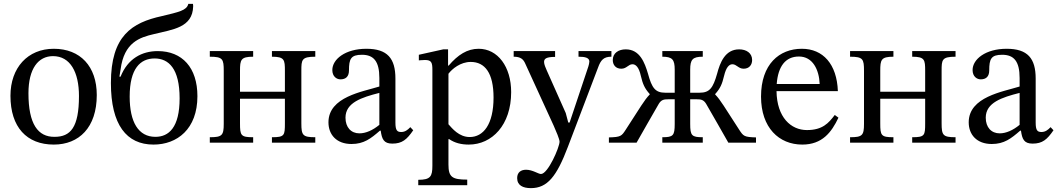

<svg xmlns="http://www.w3.org/2000/svg" viewBox="-20 -737 5467 992"><path d="M258 10C388 10 480 -78 480 -246C480 -394 395 -485 258 -485C123 -485 34 -387 34 -242C34 -80 118 10 258 10ZM262 -30C176 -29 127 -96 127 -255C127 -383 178 -447 254 -447C343 -447 388 -364 388 -241C388 -78 344 -30 262 -30Z M773 10C895 10 1000 -70 1000 -240C1000 -387 922 -473 795 -473C713 -473 640 -434 603 -341H597L603 -378C621 -518 702 -544 776 -561C873 -585 975 -594 978 -704C978 -706 978 -711 977 -717H953C945 -683 904 -675 817 -654C661 -620 553 -552 553 -308C553 -92 634 10 773 10ZM783 -30C695 -30 650 -106 650 -238C650 -383 705 -435 779 -435C851 -435 908 -383 908 -229C908 -78 852 -30 783 -30Z M1288 0V-28C1224 -28 1220 -37 1220 -100V-227H1452V-100C1452 -37 1450 -28 1385 -28V0H1609V-28C1544 -28 1537 -38 1537 -100V-371C1537 -428 1538 -444 1609 -444V-473H1385V-444C1450 -444 1452 -428 1452 -371V-263H1220V-371C1220 -428 1224 -444 1288 -444V-473H1064V-444C1131 -444 1136 -432 1136 -371V-97C1136 -37 1127 -28 1064 -28V0Z M1796 7C1860 7 1896 -21 1943 -62H1947C1953 -18 1963 5 2007 5C2058 5 2082 -16 2115 -64L2100 -80C2086 -65 2072 -55 2053 -55C2032 -55 2023 -63 2023 -104V-331C2023 -435 1982 -485 1873 -485C1764 -485 1697 -431 1697 -375C1697 -342 1719 -327 1739 -327C1767 -327 1783 -342 1783 -373C1783 -433 1793 -454 1850 -454C1910 -454 1940 -421 1940 -334V-290C1854 -263 1677 -237 1677 -105C1677 -41 1719 7 1796 7ZM1940 -92C1906 -64 1870 -48 1837 -48C1794 -48 1765 -79 1765 -129C1765 -207 1849 -234 1940 -257Z M2394 220V191C2316 191 2297 178 2297 113V-18H2301C2330 2 2364 10 2402 10C2522 10 2621 -91 2621 -261C2621 -392 2552 -485 2453 -485C2394 -485 2346 -454 2298 -398H2295V-482H2270L2144 -454V-425C2144 -425 2163 -427 2176 -427C2209 -427 2214 -414 2214 -376V119C2214 175 2204 192 2141 192V220ZM2407 -29C2351 -29 2316 -74 2297 -95V-356C2316 -381 2359 -417 2412 -417C2486 -417 2530 -359 2530 -233C2530 -94 2477 -29 2407 -29Z M2723 235C2808 235 2856 175 2914 22L3070 -388C3084 -427 3099 -444 3139 -444V-473H2969V-444C3002 -444 3025 -439 3025 -419C3025 -412 3022 -401 3020 -394L2923 -104H2916L2903 -153L2805 -373C2799 -387 2791 -404 2791 -417C2791 -434 2803 -443 2848 -443V-473H2634V-444C2670 -444 2684 -431 2694 -408L2841 -87C2853 -60 2871 -18 2871 -5C2871 24 2811 162 2775 162C2761 162 2732 140 2698 140C2672 140 2652 153 2652 183C2652 221 2682 235 2723 235Z M3269 0C3299 -54 3347 -136 3384 -201C3397 -222 3411 -224 3432 -224H3466V-97C3466 -36 3458 -28 3402 -28V0H3611V-28C3554 -28 3546 -36 3546 -97V-224H3580C3601 -224 3615 -222 3628 -201C3665 -136 3713 -54 3743 0H3886V-27C3825 -29 3821 -33 3799 -67C3722 -185 3704 -219 3675 -249V-251C3702 -281 3711 -303 3721 -345C3732 -391 3748 -405 3764 -405C3786 -405 3795 -382 3822 -382C3851 -382 3866 -402 3866 -427C3866 -463 3836 -482 3799 -482C3726 -482 3700 -413 3685 -356C3664 -282 3646 -258 3595 -258H3546V-377C3546 -429 3558 -444 3611 -444V-473H3402V-444C3454 -444 3466 -429 3466 -377V-258H3417C3366 -258 3348 -282 3328 -356C3311 -413 3286 -482 3213 -482C3176 -482 3146 -463 3146 -427C3146 -402 3161 -382 3190 -382C3218 -382 3226 -405 3248 -405C3264 -405 3281 -391 3291 -345C3301 -303 3310 -281 3337 -251V-249C3308 -219 3290 -185 3213 -67C3191 -33 3187 -29 3126 -27V0Z M4125 10C4228 10 4276 -53 4312 -129L4293 -143C4261 -101 4230 -65 4149 -65C4067 -65 3994 -130 3992 -266H4309C4304 -406 4232 -485 4123 -485C4006 -485 3912 -405 3912 -238C3912 -77 4005 10 4125 10ZM3993 -303C4000 -394 4038 -445 4108 -445C4179 -445 4212 -377 4215 -303Z M4596 0V-28C4532 -28 4528 -37 4528 -100V-227H4760V-100C4760 -37 4758 -28 4693 -28V0H4917V-28C4852 -28 4845 -38 4845 -100V-371C4845 -428 4846 -444 4917 -444V-473H4693V-444C4758 -444 4760 -428 4760 -371V-263H4528V-371C4528 -428 4532 -444 4596 -444V-473H4372V-444C4439 -444 4444 -432 4444 -371V-97C4444 -37 4435 -28 4372 -28V0Z M5104 7C5168 7 5204 -21 5251 -62H5255C5261 -18 5271 5 5315 5C5366 5 5390 -16 5423 -64L5408 -80C5394 -65 5380 -55 5361 -55C5340 -55 5331 -63 5331 -104V-331C5331 -435 5290 -485 5181 -485C5072 -485 5005 -431 5005 -375C5005 -342 5027 -327 5047 -327C5075 -327 5091 -342 5091 -373C5091 -433 5101 -454 5158 -454C5218 -454 5248 -421 5248 -334V-290C5162 -263 4985 -237 4985 -105C4985 -41 5027 7 5104 7ZM5248 -92C5214 -64 5178 -48 5145 -48C5102 -48 5073 -79 5073 -129C5073 -207 5157 -234 5248 -257Z"/></svg>

Font: STIX Two Text
Style: Regular
Weight: 400
Designer: Ross Mills, John Hudson & Paul Hanslow, Tiro Typeworks Ltd; with prior portions MicroPress Inc., and Coen Hoffman.
Foundry: Tiro Typeworks Ltd
Version: Version 2.13 b171